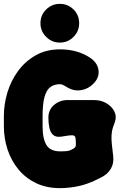

<svg xmlns="http://www.w3.org/2000/svg" viewBox="-30 -947 618 992"><path d="M280 25Q210 25 156 -1Q102 -27 65 -72Q28 -117 9 -174.5Q-10 -232 -10 -295V-347Q-10 -409 8.5 -470Q27 -531 64 -581Q101 -631 155 -661.5Q209 -692 280 -692Q370 -692 435 -649Q474 -623 479 -584.5Q484 -546 453 -515L451 -513Q426 -488 391 -481.5Q356 -475 324 -492Q309 -501 299 -506.5Q289 -512 280 -512Q250 -512 230 -497Q210 -482 200 -446Q190 -410 190 -347V-295Q190 -229 210.5 -197Q231 -165 280 -165Q302 -165 316 -166.5Q330 -168 346 -177Q355 -182 358 -186Q361 -190 361.5 -194.5Q362 -199 362 -203Q362 -221 360 -234.5Q358 -248 343 -248Q330 -248 318.5 -246Q307 -244 287 -241Q259 -237 244.5 -250Q230 -263 225 -287Q220 -311 220 -339Q220 -380 249.5 -405Q279 -430 319 -430H456Q492 -430 520 -413.5Q548 -397 561 -371Q574 -345 563 -315L553 -287Q548 -271 546.5 -251.5Q545 -232 547.5 -205Q550 -178 555 -139Q559 -102 542 -74Q525 -46 492 -30L449 -9Q448 -8 446 -8Q444 -8 441 -6Q403 10 361 17.5Q319 25 280 25ZM179 -827Q179 -869 208.5 -898Q238 -927 279 -927Q321 -927 350 -898Q379 -869 379 -827Q379 -786 350 -756.5Q321 -727 279 -727Q238 -727 208.5 -756.5Q179 -786 179 -827Z"/></svg>

Font: Winky Sans Black
Style: Regular
Weight: 900
Designer: Simon Atzbach
Foundry: typofactur
Version: Version 1.205